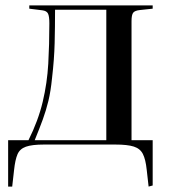

<svg xmlns="http://www.w3.org/2000/svg" viewBox="-20 -533 623 708"><path d="M528 155 521 93Q517 55 507 35Q497 15 473.5 7.5Q450 0 405 0H142Q98 0 75.5 8Q53 16 44.5 36Q36 56 32 93L25 155H10V-16H85Q121 -88 137.5 -157.5Q154 -227 158 -298Q162 -369 162 -447Q162 -473 157 -483Q152 -493 136 -495L88 -501V-513H543V-501L496 -496Q477 -494 471 -486Q465 -478 465 -455V-16H543V151ZM108 -16H372V-497H183Q183 -434 181.5 -374Q180 -314 172 -246Q167 -196 158.5 -161Q150 -126 138 -93Q126 -60 108 -16Z"/></svg>

Font: Display Regular
Style: Regular
Weight: 400
Designer: Latin by Veronika Burian and Jose Scaglione. Greek by Irene Vlachou. Cyrillic by Vera Evstafieva.
Foundry: TypeTogether
Version: Version 3.002